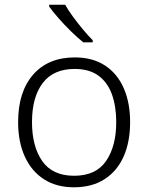

<svg xmlns="http://www.w3.org/2000/svg" viewBox="-20 -786 630 816"><path d="M533 -267Q533 -183 505.5 -121Q478 -59 424.5 -24.5Q371 10 294 10Q220 10 167 -24Q114 -58 85.5 -120.5Q57 -183 57 -267Q57 -396 121 -469Q185 -542 298 -542Q374 -542 426.5 -507.5Q479 -473 506 -411Q533 -349 533 -267ZM116 -267Q116 -164 159.5 -101.5Q203 -39 295 -39Q388 -39 431 -102Q474 -165 474 -267Q474 -333 456 -384Q438 -435 399 -464Q360 -493 297 -493Q207 -493 161.5 -433Q116 -373 116 -267ZM257 -766Q269 -744 289.5 -716Q310 -688 332.5 -661Q355 -634 374 -615V-606H334Q309 -626 281 -653.5Q253 -681 228.5 -709Q204 -737 189 -758V-766Z"/></svg>

Font: Noto Sans Lao UI Light
Style: Regular
Weight: 300
Designer: Monotype Design Team
Foundry: Monotype Imaging Inc.
Version: Version 2.000; ttfautohint (v1.8.4.7-5d5b)